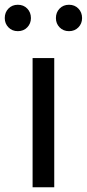

<svg xmlns="http://www.w3.org/2000/svg" viewBox="-45 -787 365 807"><path d="M92 -543H183V0H92ZM30 -656Q6 -656 -9.5 -672Q-25 -688 -25 -711Q-25 -735 -9.5 -751Q6 -767 30 -767Q54 -767 69.5 -751Q85 -735 85 -711Q85 -688 69.5 -672Q54 -656 30 -656ZM245 -656Q221 -656 205.5 -672Q190 -688 190 -711Q190 -735 205.5 -751Q221 -767 245 -767Q269 -767 284.5 -751Q300 -735 300 -711Q300 -688 284.5 -672Q269 -656 245 -656Z"/></svg>

Font: SpoqaHanSans-Regular
Style: Regular
Weight: 400
Designer: [Spoqa Han Sans] Dong-huui Kim \uAE40 \uB3D9 \uD718  Younghwa Kang \uAC15 \uC601 \uD654  [Noto Sans] Ryoko NISHIZUKA \u8
Foundry: Spoqa (http://www.spoqa-han-sans.com)
Version: Version 2.000